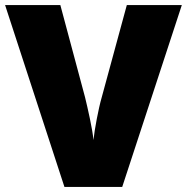

<svg xmlns="http://www.w3.org/2000/svg" viewBox="-20 -827 734 754"><path d="M694 -807H478L379 -443C367 -402 351 -317 347 -277C344 -317 324 -404 314 -445L217 -807H0L233 -93H460Z"/></svg>

Font: Noto Sans Telugu UI Black
Style: Regular
Weight: 900
Designer: Jelle Bosma - Monotype Design Team
Foundry: Monotype Imaging Inc.
Version: Version 2.005